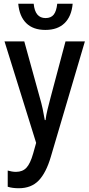

<svg xmlns="http://www.w3.org/2000/svg" viewBox="-20 -760 474 1020"><path d="M80 240Q63 240 48 238Q33 236 21 232V146Q32 149 42.5 151Q53 153 65 153Q100 153 120.5 131Q141 109 156 56L172 -1L4 -540H109L191 -243Q200 -213 206.5 -182.5Q213 -152 218 -122H222Q225 -148 232.5 -178.5Q240 -209 249 -243L328 -540H431L250 73Q225 158 185.5 199Q146 240 80 240ZM221 -601Q156 -601 119.5 -637Q83 -673 77 -740H159Q166 -664 222 -664Q251 -664 265.5 -682.5Q280 -701 284 -740H366Q360 -673 323 -637Q286 -601 221 -601Z"/></svg>

Font: Noto Sans Condensed Medium
Style: Regular
Weight: 500
Width: 3
Designer: Monotype Design Team
Foundry: Monotype Imaging Inc.
Version: Version 2.013; ttfautohint (v1.8.4.7-5d5b)